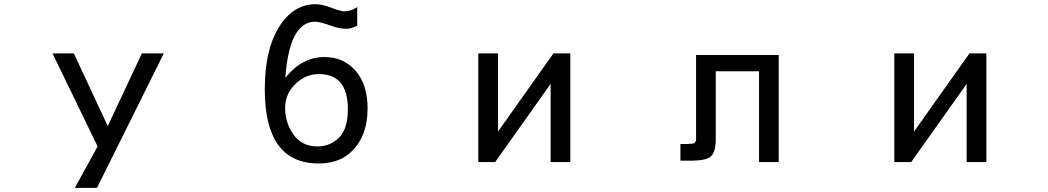

<svg xmlns="http://www.w3.org/2000/svg" viewBox="-20 -783 5040 923"><path d="M498 -176.8 662.1 -526.4H767.6L446.3 120.1H339.8L449.2 -79.1L232.4 -526.4H335Z M1697.3 -749V-659.2Q1667 -644.5 1644.5 -644.5Q1611.3 -644.5 1568.4 -660.2Q1516.6 -678.7 1495.1 -678.7Q1371.1 -678.7 1351.6 -409.2Q1432.6 -508.8 1539.1 -508.8Q1633.8 -508.8 1691.4 -440.4Q1747.1 -374 1747.1 -261.7Q1747.1 -126 1666 -50.8Q1607.4 2.9 1511.7 2.9Q1252.9 2.9 1252.9 -353.5Q1252.9 -540 1318.4 -648.4Q1387.7 -762.7 1496.1 -762.7Q1528.3 -762.7 1569.3 -747.1Q1617.2 -728.5 1634.8 -728.5Q1666 -728.5 1697.3 -749ZM1513.7 -426.8Q1452.1 -426.8 1406.2 -384.8Q1350.6 -335 1350.6 -264.6Q1350.6 -196.3 1387.7 -140.6Q1428.7 -79.1 1505.9 -79.1Q1569.3 -79.1 1612.3 -124Q1652.3 -167 1652.3 -257.8Q1652.3 -426.8 1513.7 -426.8Z M2279.3 -3.9V-526.4H2374V-150.4L2640.6 -526.4H2721.7V-3.9H2627V-379.9L2360.4 -3.9Z M3420.9 -440.4V-109.4Q3419.9 -51.8 3397.5 -31.2Q3377 -11.7 3307.6 -10.7H3251V-90.8H3282.2Q3312.5 -91.8 3317.4 -94.7Q3326.2 -99.6 3326.2 -118.2V-518.6H3723.6V-3.9H3628.9V-440.4Z M4279.3 -3.9V-526.4H4374V-150.4L4640.6 -526.4H4721.7V-3.9H4627V-379.9L4360.4 -3.9Z"/></svg>

Font: MotoyaLCedar
Style: W3 mono
Weight: 400
Version: Version 1.01